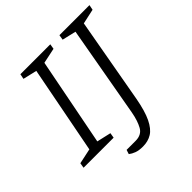

<svg xmlns="http://www.w3.org/2000/svg" viewBox="-207 -759 1057 1057"><g transform="rotate(-45 322.0 -230.5)"><path d="M-6 0 -1 -30 88 -49 187 -561 106 -580 112 -610H345L340 -580L250 -561L150 -49L233 -30L228 0ZM308 149Q277 149 257 141.5Q237 134 223 123L231 98H301Q348 98 367.5 63Q387 28 397 -27L492 -561L411 -580L416 -610H650L644 -580L557 -561L468 -63Q453 19 430.5 65.5Q408 112 378 130.5Q348 149 308 149Z"/></g></svg>

Font: Manuale Light
Style: Italic
Weight: 300
Italic angle: -11°
Version: Version 1.002